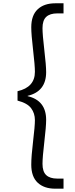

<svg xmlns="http://www.w3.org/2000/svg" viewBox="-20 -953 453 1160"><path d="M190.9 -227.1Q190.9 -268.6 168 -299.3Q145 -330.1 85.9 -345.2V-401.9Q190.9 -425.8 190.9 -519Q190.9 -557.6 179.9 -651.1Q168.9 -744.6 168.9 -788.1Q168.9 -860.4 207.5 -896.7Q246.1 -933.1 314 -933.1H363.8V-872.1H326.2Q281.7 -872.1 259.3 -851.1Q236.8 -830.1 236.8 -783.2Q236.8 -743.2 247.8 -650.4Q258.8 -557.6 258.8 -517.1Q258.8 -400.4 147 -374V-372.1Q258.8 -345.7 258.8 -229Q258.8 -188.5 247.8 -95.7Q236.8 -2.9 236.8 37.1Q236.8 84 259.3 105Q281.7 126 326.2 126H363.8V187H314Q246.1 187 207.5 150.6Q168.9 114.3 168.9 42Q168.9 -8.3 179.9 -99.4Q190.9 -190.4 190.9 -227.1Z"/></svg>

Font: PoppinsZ Light
Style: Regular
Weight: 300
Designer: Ninad Kale (Devanagari), Jonny Pinhorn (Latin)
Foundry: Indian Type Foundry
Version: Version 3.002;FEAKit 1.0